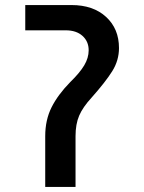

<svg xmlns="http://www.w3.org/2000/svg" viewBox="-20 -740 571 760"><path d="M279 -201V0H159V-201Q159 -265 184 -315Q209 -365 258 -415Q296 -452 313.5 -481.5Q331 -511 331 -541Q331 -576 306.5 -598Q282 -620 240 -620H80V-720H263Q349 -720 400 -673Q451 -626 451 -550Q451 -501 424.5 -458.5Q398 -416 342 -353Q308 -316 293.5 -282.5Q279 -249 279 -201Z"/></svg>

Font: Madhuban Medium
Style: Regular
Weight: 500
Designer: jaikishan Patel
Foundry: MagicType
Version: Version 1.000